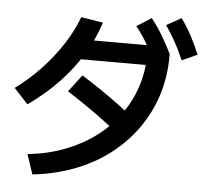

<svg xmlns="http://www.w3.org/2000/svg" viewBox="-60 -918 1120 1046"><g transform="rotate(5 500.0 -395.5)"><path d="M119 -44Q226 -55 318.5 -90Q411 -125 485 -179.5Q559 -234 611.5 -305.5Q664 -377 692.5 -461.5Q721 -546 721 -641L771 -584H325V-692H820L843 -655V-641Q843 -528 810.5 -427.5Q778 -327 718 -243Q658 -159 573.5 -94.5Q489 -30 383 10.5Q277 51 155 64ZM18 -397Q91 -450 155 -517.5Q219 -585 268.5 -661Q318 -737 346 -813L466 -793Q436 -700 383.5 -614.5Q331 -529 258.5 -453.5Q186 -378 95 -314ZM640 -164Q552 -236 469.5 -295.5Q387 -355 309 -404L380 -497Q470 -441 553 -381Q636 -321 712 -257ZM759 -610Q732 -665 706.5 -707.5Q681 -750 649 -790L729 -841Q763 -798 790 -753Q817 -708 843 -655ZM911 -626Q887 -682 863 -725Q839 -768 810 -810L891 -855Q923 -811 947.5 -765Q972 -719 995 -664Z"/></g></svg>

Font: M PLUS 1 Thin SemiBold
Style: Regular
Weight: 600
Version: Version 1.001